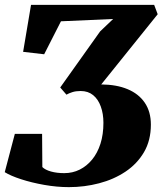

<svg xmlns="http://www.w3.org/2000/svg" viewBox="-20 -763 672 789"><path d="M263 6Q214 6 161.8 -3.2Q109.5 -12.5 66.5 -26.5Q23.5 -40.5 -0.5 -55.5L41 -213H153L154 -76.5Q165.5 -65 189.5 -58.2Q213.5 -51.5 244 -51.5Q278.5 -51.5 307.5 -66Q336.5 -80.5 358.5 -107.2Q380.5 -134 392.8 -172.2Q405 -210.5 405 -258.5Q405 -295.5 394.2 -325.2Q383.5 -355 362.8 -372Q342 -389 311.5 -389Q292 -389 277.8 -384.5Q263.5 -380 253 -374L227.5 -403.5L391.5 -634L445 -685L230.5 -675.5L161.5 -540L75 -550L107.5 -743H613.5L628 -704.5L396 -416Q459 -415.5 504.5 -396.5Q550 -377.5 575 -340.8Q600 -304 600 -251Q600 -186 571.8 -137.8Q543.5 -89.5 495.5 -57.5Q447.5 -25.5 387.2 -9.8Q327 6 263 6Z"/></svg>

Font: Merriweather 28pt Black
Style: Italic
Weight: 900
Italic angle: -7.8°
Version: Version 2.101